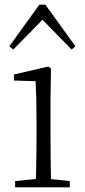

<svg xmlns="http://www.w3.org/2000/svg" viewBox="-20 -805 365 825"><path d="M45 0V-27L156 -38H175L280 -27V0ZM133 0Q134 -24 135 -64.5Q136 -105 136.5 -149Q137 -193 137 -226V-281Q137 -332 136 -375Q135 -418 133 -456L40 -459V-485L187 -519L199 -511L197 -377V-226Q197 -193 197.5 -149Q198 -105 198.5 -64.5Q199 -24 200 0ZM288 -592 140 -743H185L37 -592L20 -606L149 -785H175L304 -606Z"/></svg>

Font: Noto Serif JP ExtraLight
Style: Regular
Weight: 200
Designer: Ryoko NISHIZUKA  (kana & ideographs); Frank Grießhammer (Latin, Greek & Cyrillic); Wenlong ZHANG  (bopomofo); Sandoll Co
Foundry: Adobe
Version: Version 2.002-H1;hotconv 1.1.0;makeotfexe 2.6.0